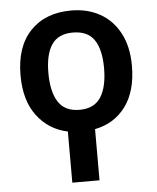

<svg xmlns="http://www.w3.org/2000/svg" viewBox="-55 -599 724 886"><g transform="rotate(-5 307.0 -156.0)"><path d="M244 240V3Q157 -15 103 -86Q49 -157 49 -274Q49 -407 118.5 -479.5Q188 -552 308 -552Q383 -552 441 -519.5Q499 -487 532 -424.5Q565 -362 565 -274Q565 -157 513 -86Q461 -15 370 3V240ZM307 -92Q375 -92 405.5 -139.5Q436 -187 436 -274Q436 -360 405.5 -405Q375 -450 306 -450Q239 -450 208.5 -405Q178 -360 178 -274Q178 -187 208.5 -139.5Q239 -92 307 -92Z"/></g></svg>

Font: Noto Sans SemiBold
Style: Regular
Weight: 600
Designer: Monotype Design Team
Foundry: Monotype Imaging Inc.
Version: Version 2.007